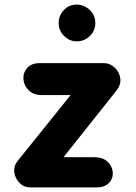

<svg xmlns="http://www.w3.org/2000/svg" viewBox="-20 -816 594 836"><path d="M113 0Q84 0 64.8 -19.8Q45.5 -39.5 42.2 -66.5Q39 -93.5 57 -115.5L287.5 -402H161Q126 -402 105 -422.8Q84 -443.5 82 -471Q80 -499 98.5 -520Q117 -541 152 -541H433Q459 -541 479.2 -522Q499.5 -503 503.8 -475Q508 -447 485 -419L256.5 -131.5H391.5Q426.5 -131.5 447.2 -113Q468 -94.5 471 -66.5Q473 -39 454.5 -19.5Q436 0 400.5 0ZM314 -636Q282.5 -636 259 -659.2Q235.5 -682.5 235.5 -716Q235.5 -748.5 258 -772.2Q280.5 -796 314 -796Q345.5 -796 370.2 -773.2Q395 -750.5 395 -716Q395 -682.5 371.2 -659.2Q347.5 -636 314 -636Z"/></svg>

Font: Edu NSW ACT Hand Pre
Style: Regular
Weight: 400
Designer: Tina and Corey Anderson, Eben Sorkin, Mirko Velimirovic
Foundry: Sorkin Type Co.
Version: Version 2.000